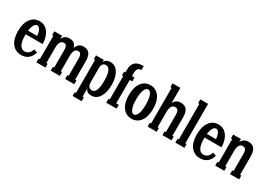

<svg xmlns="http://www.w3.org/2000/svg" viewBox="9 -1577 3655 2617"><g transform="rotate(30 1836.5 -269.0)"><path d="M237.8 -47.9Q311.5 -47.9 342.8 -139.2L396 -119.1Q351.6 18.1 223.1 18.1Q129.9 18.1 76.9 -51Q23.9 -120.1 23.9 -245.1Q23.9 -366.7 75.4 -437.7Q127 -508.8 214.8 -508.8Q297.9 -508.8 349.1 -441.9Q400.4 -375 403.8 -258.8H136.2V-245.1Q136.2 -147.5 162.1 -97.7Q188 -47.9 237.8 -47.9ZM214.8 -442.9Q186.5 -442.9 167 -409.7Q147.5 -376.5 140.1 -316.9H283.2Q278.3 -377 259.5 -409.9Q240.7 -442.9 214.8 -442.9Z M1029.8 -344.2V-60.1H1049.8V0H906.7V-60.1H926.8V-312Q926.8 -328.6 926.5 -337.6Q926.3 -346.7 924.8 -361.3Q923.3 -376 919.7 -384.5Q916 -393.1 910.4 -401.9Q904.8 -410.6 895 -414.8Q885.3 -418.9 872.1 -418.9Q803.7 -418.9 803.7 -298.8V-60.1H823.7V0H679.7V-60.1H699.7V-312Q699.7 -329.1 699.5 -337.6Q699.2 -346.2 698 -361.3Q696.8 -376.5 693.4 -384.5Q689.9 -392.6 684.3 -401.9Q678.7 -411.1 669.2 -415Q659.7 -418.9 647 -418.9Q576.7 -418.9 576.7 -298.8V-60.1H596.7V0H454.1V-60.1H473.6V-429.2H454.1V-488.8H576.7V-439.9Q606.4 -508.8 686 -508.8Q774.4 -508.8 795.9 -422.9Q810.1 -465.3 837.6 -487.1Q865.2 -508.8 910.6 -508.8Q940.9 -508.8 963.6 -498Q986.3 -487.3 998.5 -471.4Q1010.7 -455.6 1018.1 -432.4Q1025.4 -409.2 1027.6 -388.9Q1029.8 -368.7 1029.8 -344.2Z M1253.4 149.9H1110.8V89.8H1130.4V-429.2H1110.8V-488.8H1233.4V-449.2Q1253.4 -508.8 1330.6 -508.8Q1407.7 -508.8 1452.6 -436Q1497.6 -363.3 1497.6 -245.1Q1497.6 -126 1451.4 -53.5Q1405.3 19 1325.7 19Q1249 19 1233.4 -43.9V89.8H1253.4ZM1298.8 -45.9Q1381.8 -45.9 1381.8 -245.1Q1381.8 -442.9 1294.4 -442.9Q1267.1 -442.9 1248.8 -422.6Q1230.5 -402.3 1230.5 -354V-137.2Q1230.5 -90.3 1250.5 -68.1Q1270.5 -45.9 1298.8 -45.9Z M1746.6 -688V-625Q1730 -625 1717.3 -620.8Q1704.6 -616.7 1697.3 -608.2Q1689.9 -599.6 1685.3 -591.3Q1680.7 -583 1679 -569.1Q1677.2 -555.2 1676.8 -546.6Q1676.3 -538.1 1676.3 -522.9V-488.8H1716.3V-429.2H1676.3V-60.1H1716.3V0H1553.7V-60.1H1573.2V-429.2H1553.7V-488.8H1573.2V-522.9Q1573.2 -610.8 1614.7 -649.4Q1656.2 -688 1746.6 -688Z M1959 18.1Q1870.6 18.1 1819.3 -52.2Q1768.1 -122.6 1768.1 -245.1Q1768.1 -367.7 1819.3 -438.2Q1870.6 -508.8 1959 -508.8Q2046.4 -508.8 2098.1 -438.2Q2149.9 -367.7 2149.9 -245.1Q2149.9 -122.6 2098.4 -52.2Q2046.9 18.1 1959 18.1ZM2034.2 -245.1Q2034.2 -339.8 2013.7 -391.4Q1993.2 -442.9 1959 -442.9Q1925.3 -442.9 1904.8 -391.6Q1884.3 -340.3 1884.3 -245.1Q1884.3 -150.9 1904.8 -99.4Q1925.3 -47.9 1959 -47.9Q1992.7 -47.9 2013.4 -99.4Q2034.2 -150.9 2034.2 -245.1Z M2561 -344.2V-60.1H2581.1V0H2438V-60.1H2458V-312Q2458 -326.2 2457.8 -333.7Q2457.5 -341.3 2456.5 -354.7Q2455.6 -368.2 2453.4 -375.5Q2451.2 -382.8 2447 -392.3Q2442.9 -401.9 2436.8 -406.7Q2430.7 -411.6 2421.4 -415.3Q2412.1 -418.9 2399.9 -418.9Q2327.6 -418.9 2327.6 -298.8V-60.1H2347.7V0H2205.1V-60.1H2224.6V-620.1H2205.1V-680.2H2327.6V-439Q2357.4 -508.8 2439 -508.8Q2470.7 -508.8 2493.9 -498Q2517.1 -487.3 2529.5 -471.7Q2542 -456.1 2549.6 -432.4Q2557.1 -408.7 2559.1 -388.9Q2561 -369.1 2561 -344.2Z M2784.2 0H2641.6V-60.1H2661.1V-620.1H2641.6V-680.2H2764.2V-60.1H2784.2Z M3052.7 -47.9Q3126.5 -47.9 3157.7 -139.2L3210.9 -119.1Q3166.5 18.1 3038.1 18.1Q2944.8 18.1 2891.8 -51Q2838.9 -120.1 2838.9 -245.1Q2838.9 -366.7 2890.4 -437.7Q2941.9 -508.8 3029.8 -508.8Q3112.8 -508.8 3164.1 -441.9Q3215.3 -375 3218.8 -258.8H2951.2V-245.1Q2951.2 -147.5 2977.1 -97.7Q3002.9 -47.9 3052.7 -47.9ZM3029.8 -442.9Q3001.5 -442.9 2981.9 -409.7Q2962.4 -376.5 2955.1 -316.9H3098.1Q3093.3 -377 3074.5 -409.9Q3055.7 -442.9 3029.8 -442.9Z M3625 -344.2V-60.1H3645V0H3502V-60.1H3522V-312Q3522 -326.2 3521.7 -333.7Q3521.5 -341.3 3520.5 -354.7Q3519.5 -368.2 3517.3 -375.5Q3515.1 -382.8 3511 -392.3Q3506.8 -401.9 3500.7 -406.7Q3494.6 -411.6 3485.4 -415.3Q3476.1 -418.9 3463.9 -418.9Q3391.6 -418.9 3391.6 -298.8V-60.1H3411.6V0H3269V-60.1H3288.6V-429.2H3269V-488.8H3391.6V-439Q3421.4 -508.8 3502.9 -508.8Q3534.7 -508.8 3557.9 -498Q3581.1 -487.3 3593.5 -471.7Q3606 -456.1 3613.5 -432.4Q3621.1 -408.7 3623 -388.9Q3625 -369.1 3625 -344.2Z"/></g></svg>

Font: Margherita Bold
Style: Regular
Weight: 700
Designer: James Puckett
Foundry: Dunwich Type Founders
Version: Version 1.008;hotconv 1.0.109;makeotfexe 2.5.65596